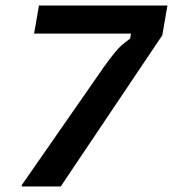

<svg xmlns="http://www.w3.org/2000/svg" viewBox="-20 -670 622 690"><path d="M58.3 0V-5L353.3 -429.2Q377.5 -463.3 396.7 -486.2Q415.8 -509.2 447.5 -530.8L450.8 -549.2H102.5L120 -650H581.7L563.3 -543.3L198.3 0Z"/></svg>

Font: Familjen Grotesk SemiBold
Style: Italic
Weight: 600
Italic angle: -9.46201°
Designer: Anders Wikstroem, Jonas Baeckman, Matilda Gysing, Kristian Moeller
Foundry: Familjen STHLM AB
Version: Version 2.002